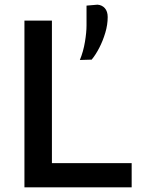

<svg xmlns="http://www.w3.org/2000/svg" viewBox="-20 -801 615 821"><path d="M84.5 0V-713H202V-103.5H543V0ZM321.5 -544.5Q336.5 -581 343.2 -621.8Q350 -662.5 350 -692.5V-777L397 -781Q416.5 -779.5 428.5 -765.8Q440.5 -752 440.5 -728Q440.5 -695 430.2 -660.8Q420 -626.5 404.5 -596.5Q389 -566.5 372 -546Z"/></svg>

Font: Heraclito Medium
Style: Regular
Weight: 500
Designer: Kostas Bartsokas (font) & Cristiano Sobral (main changes)
Foundry: Kostas Bartsokas (font) & Cristiano Sobral (main changes)
Version: Version 1.00;July 8, 2020;FontCreator 13.0.0.2655 64-bit